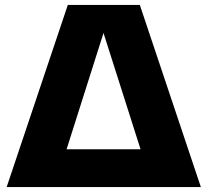

<svg xmlns="http://www.w3.org/2000/svg" viewBox="-20 -760 844 780"><path d="M7 0 255.5 -740H548L796 0ZM250.5 -153.5H551L400.5 -626Z"/></svg>

Font: Encode Sans SemiExpanded SemiExpanded ExtraBold
Style: Regular
Weight: 800
Width: 6
Designer: Multiple Designers
Foundry: Impallari Type
Version: Version 3.000; ttfautohint (v1.8.3) -l 8 -r 50 -G 200 -x 14 